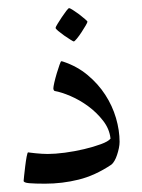

<svg xmlns="http://www.w3.org/2000/svg" viewBox="-20 -440 343 464"><path d="M269 -97.2Q269 -90.3 267.3 -82Q265.6 -73.7 262.9 -65.7Q260.3 -57.6 256.6 -51.3Q252.9 -44.9 249 -42Q209.5 -15.6 169.9 -5.9Q130.4 3.9 88.9 3.9Q64 3.9 50.5 2.7Q37.1 1.5 37.1 -2.9Q37.1 -4.4 38.3 -15.4Q39.6 -26.4 41 -38.8Q42.5 -51.3 44.4 -61.5Q46.4 -71.8 47.9 -71.8Q48.8 -71.8 54 -71Q59.1 -70.3 66.2 -69.6Q73.2 -68.8 81.1 -68.4Q88.9 -67.9 95.2 -67.9Q112.8 -67.9 136.7 -71Q160.6 -74.2 183.3 -79.6Q206.1 -85 223.9 -91.6Q241.7 -98.1 247.1 -105Q244.6 -128.4 229.2 -148.2Q213.9 -168 193.4 -183.1Q172.9 -198.2 150.6 -207.8Q128.4 -217.3 111.8 -220.2Q110.4 -221.2 109.6 -222.9Q108.9 -224.6 108.9 -226.1Q108.9 -230 111.3 -240.7Q113.8 -251.5 117.2 -262.9Q120.6 -274.4 123.8 -283.2Q127 -292 127.9 -292Q129.9 -292 132.8 -291Q166.5 -279.8 191.9 -258.5Q217.3 -237.3 234.4 -210.9Q251.5 -184.6 260.3 -154.8Q269 -125 269 -97.2ZM191.4 -387.7Q191.4 -385.7 187 -378.2Q182.6 -370.6 177 -362.1Q171.4 -353.5 165.8 -346.7Q160.2 -339.8 158.2 -339.8Q157.2 -339.8 150.1 -344.2Q143.1 -348.6 135 -354.2Q127 -359.9 120.6 -365.2Q114.3 -370.6 114.3 -372.6Q114.3 -374.5 118.9 -382.1Q123.5 -389.6 129.2 -398.2Q134.8 -406.7 140.1 -413.6Q145.5 -420.4 147 -420.4Q148.9 -420.4 156.2 -415.8Q163.6 -411.1 171.4 -405.3Q179.2 -399.4 185.3 -394Q191.4 -388.7 191.4 -387.7Z"/></svg>

Font: Scheherazade Rohingya
Style: Regular
Weight: 400
Designer: SIL International
Foundry: SIL International
Version: Version 2.000 (build 440/429)